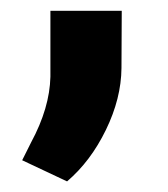

<svg xmlns="http://www.w3.org/2000/svg" viewBox="-20 -144 310 355"><path d="M104 191.4 21 152.3 37.6 119.1Q71.8 55.7 73.2 -2V-124H205.1L204.6 -18.1Q204.1 38.1 175.8 96.2Q147.5 154.3 104 191.4Z"/></svg>

Font: Roboto Black
Style: Regular
Weight: 900
Designer: Google
Version: Version 2.134; 2016